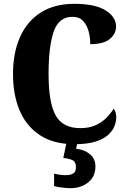

<svg xmlns="http://www.w3.org/2000/svg" viewBox="-20 -744 666 1004"><path d="M370 10Q262 10 190.5 -36Q119 -82 83.5 -164.5Q48 -247 48 -358Q48 -466 84 -548.5Q120 -631 191.5 -677.5Q263 -724 369 -724Q478 -724 532.5 -689.5Q587 -655 587 -606Q587 -567 554 -540Q521 -513 452 -513Q452 -547 443.5 -579.5Q435 -612 415 -634Q395 -656 359 -656Q287 -656 260.5 -578Q234 -500 234 -358Q234 -207 271 -140.5Q308 -74 400 -74Q447 -74 480.5 -89.5Q514 -105 537 -128.5Q560 -152 574 -175Q581 -169 584.5 -155.5Q588 -142 588 -131Q588 -109 578.5 -84.5Q569 -60 545.5 -38.5Q522 -17 479 -3.5Q436 10 370 10ZM348 240Q333 240 306 237Q279 234 263 229V164Q297 172 323 172Q348 172 362.5 163.5Q377 155 377 130Q377 101 358 93Q339 85 311 82L330 -9H387L378 34Q421 38 450 62Q479 86 479 126Q479 179 441.5 209.5Q404 240 348 240Z"/></svg>

Font: Noto Serif Thai Condensed Black
Style: Regular
Weight: 900
Width: 3
Designer: Monotype Design Team
Foundry: Monotype Imaging Inc.
Version: Version 2.002; ttfautohint (v1.8.4.7-5d5b)